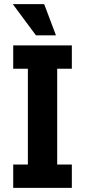

<svg xmlns="http://www.w3.org/2000/svg" viewBox="-20 -910 412 930"><path d="M44 -113H115V-577H44V-690H328V-577H257V-113H328V0H44ZM42 -890H194L251 -739H154Z"/></svg>

Font: Mozilla Text BETA
Style: Bold
Weight: 700
Designer: Studio DRAMA
Foundry: Studio DRAMA
Version: Version 0.100